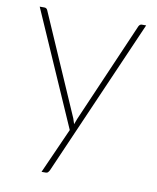

<svg xmlns="http://www.w3.org/2000/svg" viewBox="-78 -554 650 794"><g transform="rotate(10 247.0 -157.0)"><path d="M184 165.5Q181.5 170.5 178 174.5Q174.5 178.5 168 178.5H150.5L235.5 -12L24.5 -493H44.5Q50 -493 53.2 -490Q56.5 -487 57.5 -484L241.5 -62Q245.5 -51.5 249 -39Q252.5 -49.5 257.5 -62L440.5 -484Q442.5 -488 445.8 -490.5Q449 -493 453 -493H471.5Z"/></g></svg>

Font: Lato Thin
Style: Regular
Weight: 200
Designer: Lukasz Dziedzic
Foundry: tyPoland Lukasz Dziedzic
Version: Version 2.007; 2014-02-27